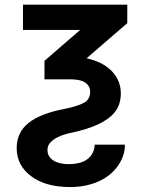

<svg xmlns="http://www.w3.org/2000/svg" viewBox="-20 -565 604 802"><path d="M251.1 -110.4Q279.1 -116.1 299.4 -122.7Q319.6 -129.3 332 -136.4Q356.5 -150.9 356.5 -181.1Q356.5 -205.6 336.5 -219.6Q316.4 -233.7 273.4 -233.7H165.8V-311.1L315 -440H76V-545.5H511.7V-468.4L341.6 -321.4Q369.7 -315.7 395.4 -303.8Q421.2 -291.9 440.9 -273.8Q460.6 -255.7 472.5 -231.2Q484.4 -206.7 484.7 -175.4Q484.7 -127.1 458.5 -95.5Q445.3 -79.5 427.2 -66.9Q409.1 -54.3 386.7 -44.2Q364.3 -34.1 338.4 -26.1Q312.5 -18.1 283.7 -11.7Q270.2 -9.2 252.1 -4.1Q234 1.1 217.5 9.8Q201 18.5 189.6 31.1Q178.3 43.7 178.3 61.4Q178.3 76 184.8 87Q191.4 98 203.1 105.5Q214.8 112.9 231.2 116.8Q247.5 120.7 267 120.7Q286.9 120.7 305.8 116.8Q324.6 112.9 339.7 103.5Q354.8 94.1 364.5 78.5Q374.3 62.9 375.7 39.4H501.8Q501.8 60.7 495.4 81.9Q489 103 475.5 123.2Q462.4 143.5 442.8 160.5Q423.3 177.6 397.7 190Q372.2 202.4 340.7 209.3Q309.3 216.3 272.4 216.3Q170.5 216.3 110.4 171.2Q49.7 126.1 49.7 53.6Q49.7 -12.1 99.6 -51.7Q149.5 -91.3 251.1 -110.4Z"/></svg>

Font: Inter P Semi Bold
Style: Regular
Weight: 600
Designer: Rasmus Andersson
Foundry: rsms
Version: Version 3.018;git-588b23468